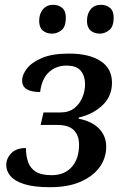

<svg xmlns="http://www.w3.org/2000/svg" viewBox="-20 -769 529 799"><path d="M188 10Q120 10 80 -3Q40 -16 23 -37Q6 -58 6 -82Q6 -110 27 -131.5Q48 -153 88 -153Q88 -120 97 -94.5Q106 -69 129 -54.5Q152 -40 195 -40Q248 -40 278.5 -74Q309 -108 309 -167Q309 -205 287.5 -227Q266 -249 219 -249H149L161 -301H231Q267 -301 289.5 -319Q312 -337 323 -364Q334 -391 334 -418Q334 -452 316.5 -474Q299 -496 256 -496Q214 -496 184 -469Q154 -442 147 -386Q72 -386 72 -434Q72 -457 91.5 -483Q111 -509 154 -527.5Q197 -546 267 -546Q351 -546 398.5 -515Q446 -484 446 -425Q446 -368 406 -330.5Q366 -293 308 -280L307 -275Q361 -265 391.5 -234.5Q422 -204 422 -158Q422 -112 395 -74Q368 -36 316 -13Q264 10 188 10ZM396 -629Q372 -629 357 -642Q342 -655 342 -682Q342 -712 357.5 -730.5Q373 -749 400 -749Q423 -749 438 -736Q453 -723 453 -696Q453 -658 434.5 -643.5Q416 -629 396 -629ZM197 -629Q173 -629 158 -642Q143 -655 143 -682Q143 -712 159 -730.5Q175 -749 201 -749Q224 -749 239 -736Q254 -723 254 -696Q254 -658 236 -643.5Q218 -629 197 -629Z"/></svg>

Font: Noto Serif Medium
Style: Italic
Weight: 500
Italic angle: -12°
Designer: Monotype Design Team
Foundry: Monotype Imaging Inc.
Version: Version 2.014; ttfautohint (v1.8.4.7-5d5b)